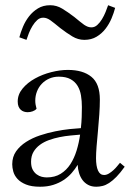

<svg xmlns="http://www.w3.org/2000/svg" viewBox="-20 -706 498 736"><path d="M26.9 -76.2Q26.9 -105 41.7 -126Q56.6 -147 80.3 -162.1Q104 -177.2 133.3 -187Q162.6 -196.8 191.9 -202.6Q221.2 -208.5 247.3 -211.2Q273.4 -213.9 290 -214.8Q292.5 -236.8 293.2 -257.3Q293.9 -277.8 293.9 -295.9Q293.9 -318.8 290.5 -339.8Q287.1 -360.8 277.3 -377Q267.6 -393.1 250.2 -402.6Q232.9 -412.1 205.1 -412.1Q185.5 -412.1 168.9 -404.8Q152.3 -397.5 140.4 -385Q128.4 -372.6 121.8 -355.7Q115.2 -338.9 115.2 -319.8Q115.2 -312.5 116.5 -304.9Q117.7 -297.4 120.1 -289.1Q114.7 -282.7 105.2 -279.3Q95.7 -275.9 85.9 -275.9Q78.6 -275.9 71.8 -278.1Q64.9 -280.3 59.6 -285.2Q54.2 -290 51 -297.9Q47.9 -305.7 47.9 -316.9Q47.9 -344.2 66.7 -366.7Q85.4 -389.2 114 -405Q142.6 -420.9 176.3 -429.4Q210 -438 240.2 -438Q297.9 -438 330.3 -411.6Q362.8 -385.3 362.8 -324.2Q362.8 -297.9 360.6 -266.4Q358.4 -234.9 355.5 -204.1Q352.5 -173.3 350.3 -145.8Q348.1 -118.2 348.1 -100.1Q348.1 -69.3 355.7 -52.2Q363.3 -35.2 378.9 -35.2Q388.2 -35.2 397.5 -40.8Q406.7 -46.4 415 -54Q423.3 -61.5 429.7 -69.6Q436 -77.6 439.9 -82L458 -66.9Q440.9 -43 426.3 -28.1Q411.6 -13.2 398.4 -4.6Q385.3 3.9 373 6.8Q360.8 9.8 349.1 9.8Q331.1 9.8 317.9 2.7Q304.7 -4.4 296.1 -16.1Q287.6 -27.8 283 -43Q278.3 -58.1 277.8 -74.2Q268.1 -58.1 254.9 -43Q241.7 -27.8 224.1 -16.1Q206.5 -4.4 184.1 2.7Q161.6 9.8 133.8 9.8Q100.6 9.8 79.6 1.2Q58.6 -7.3 46.9 -20.3Q35.2 -33.2 31 -48.3Q26.9 -63.5 26.9 -76.2ZM159.2 -25.9Q190.4 -25.9 212.6 -39.8Q234.9 -53.7 249.8 -76.7Q264.6 -99.6 273.7 -129.2Q282.7 -158.7 287.1 -189.9Q270.5 -188.5 250 -186.5Q229.5 -184.6 208.7 -180.4Q188 -176.3 168.2 -169.2Q148.4 -162.1 133.1 -150.9Q117.7 -139.6 108.4 -123.8Q99.1 -107.9 99.1 -85.9Q99.1 -67.4 105.2 -55.9Q111.3 -44.4 120.6 -37.6Q129.9 -30.8 140.1 -28.3Q150.4 -25.9 159.2 -25.9ZM421.4 -675.8Q416.5 -656.7 407.5 -635.3Q398.4 -613.8 384.3 -595.5Q370.1 -577.1 350.1 -565.2Q330.1 -553.2 303.2 -553.2Q279.3 -553.2 257.3 -566.4Q235.4 -579.6 211.4 -598.1Q198.7 -608.4 189.7 -615.7Q180.7 -623 173.3 -628.2Q166 -633.3 159.4 -635.7Q152.8 -638.2 145.5 -638.2Q132.8 -638.2 122.8 -629.2Q112.8 -620.1 104.7 -606.9Q96.7 -593.8 90.8 -579.1Q85 -564.5 81.5 -553.2L54.2 -563Q59.1 -582 68.1 -603.5Q77.1 -625 91.3 -643.3Q105.5 -661.6 125.5 -673.8Q145.5 -686 172.4 -686Q196.8 -686 218.5 -672.9Q240.2 -659.7 264.6 -641.1Q277.3 -630.9 286.4 -623.3Q295.4 -615.7 302.7 -610.8Q310.1 -606 316.7 -603.5Q323.2 -601.1 330.6 -601.1Q342.8 -601.1 352.8 -610.1Q362.8 -619.1 370.8 -632.3Q378.9 -645.5 384.8 -660.2Q390.6 -674.8 394.5 -686Z"/></svg>

Font: Simonetta
Style: Regular
Weight: 400
Version: Version 1.004